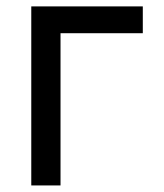

<svg xmlns="http://www.w3.org/2000/svg" viewBox="-20 -565 500 585"><path d="M415.1 -545.5H75.3V0H164.4V-463.8H415.1Z"/></svg>

Font: Margiela Sans Text
Style: Regular
Weight: 400
Designer: Stefan Endress, Andreas Faust
Version: Version 1.100;FEAKit 1.0